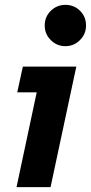

<svg xmlns="http://www.w3.org/2000/svg" viewBox="-20 -770 374 790"><path d="M48 0 131 -390H51L74 -496H294L188 0ZM249 -580Q214 -580 189 -605Q164 -630 164 -665Q164 -701 189 -725.5Q214 -750 249 -750Q285 -750 309.5 -725.5Q334 -701 334 -665Q334 -630 309 -605Q284 -580 249 -580Z"/></svg>

Font: Atkinson Hyperlegible Next
Style: Bold Italic
Weight: 700
Italic angle: -12°
Designer: Elliott Scott, Megan Eiswerth, Linus Boman, Theodore Petrosky, Letters from Sweden
Foundry: Applied Design Works, Letters from Sweden
Version: Version 2.001